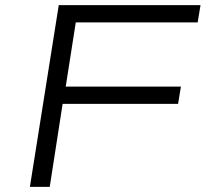

<svg xmlns="http://www.w3.org/2000/svg" viewBox="-20 -725 798 745"><path d="M96 0 208 -705H758L747 -638H274L235 -389H682L671 -322H223L173 0Z"/></svg>

Font: Nunito Sans 7pt Expanded Light
Style: Italic
Weight: 300
Width: 7
Italic angle: -9°
Designer: Vernon Adams
Foundry: Vernon Adams
Version: Version 3.101;gftools[0.9.27]